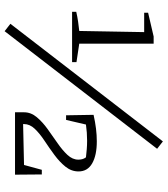

<svg xmlns="http://www.w3.org/2000/svg" viewBox="33 -713 725 831"><g transform="rotate(90 395.5 -297.5)"><path d="M31 -247V-265Q53 -270 73.5 -273Q94 -276 114 -278L119 -559H35V-576L138 -600H169V-278L249 -266V-247ZM115 45 83 20 592 -640 624 -615ZM466 0V-39Q466 -69 487 -94Q508 -119 538.5 -141Q569 -163 599.5 -184Q630 -205 650.5 -227Q671 -249 671 -274Q671 -282 669 -290.5Q667 -299 661 -307Q644 -309 626 -310.5Q608 -312 589 -312Q554 -312 519 -307L499 -221H479L477 -340Q508 -347 536.5 -350.5Q565 -354 592 -354Q652 -354 687 -334Q722 -314 722 -275Q722 -244 701.5 -218.5Q681 -193 650.5 -170.5Q620 -148 589 -127.5Q558 -107 537.5 -85.5Q517 -64 517 -39V-35L694 -39L715 -116H735L736 0Z"/></g></svg>

Font: Piazzolla SC Light
Style: Regular
Weight: 300
Designer: Juan Pablo del Peral
Foundry: Huerta Tipografica
Version: Version 1.330